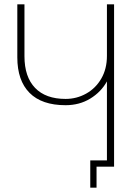

<svg xmlns="http://www.w3.org/2000/svg" viewBox="-20 -770 622 887"><path d="M507 -750V0H426V97H397V-29H474V-394Q447 -345 397 -314.5Q347 -284 283 -284Q173 -284 116.5 -341Q60 -398 60 -505V-750H93V-510Q93 -415 142 -364Q191 -313 283 -313Q334 -313 378 -337.5Q422 -362 448 -407Q474 -452 474 -512V-750Z"/></svg>

Font: Poiret One
Style: Regular
Weight: 400
Designer: Denis Masharov (denis.masharov@gmail.com), Cyreal (Charset Expansion)
Foundry: Denis Masharov
Version: Version 1.101